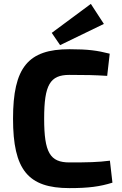

<svg xmlns="http://www.w3.org/2000/svg" viewBox="-20 -955 626 987"><path d="M514 -832 447 -935 246 -786 289 -723ZM545 -129C484 -121 429 -120 337 -120C237 -120 207 -171 207 -345C207 -519 237 -570 337 -570C424 -570 466 -569 531 -565L544 -679C481 -695 434 -702 337 -702C124 -702 47 -608 47 -345C47 -82 124 12 337 12C436 12 494 4 558 -16Z"/></svg>

Font: SnT
Style: Bold
Weight: 700
Designer: Natanael Gama
Version: Version 1.001;PS 001.001;hotconv 1.0.70;makeotf.lib2.5.58329